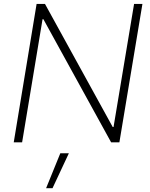

<svg xmlns="http://www.w3.org/2000/svg" viewBox="-20 -748 790 1009"><path d="M728.5 -727.5 607.4 0H564L208 -647H203.6L96.2 0H52.2L172.4 -727.5H216.3L572.3 -80.6H576.7L684.6 -727.5ZM222.2 241.2 296.9 57.6H341.8L255.9 241.2Z"/></svg>

Font: Inter Tight ExtraLight
Style: Italic
Weight: 250
Italic angle: -9.39999°
Designer: Rasmus Andersson
Foundry: rsms
Version: Version 3.004